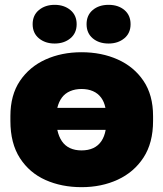

<svg xmlns="http://www.w3.org/2000/svg" viewBox="-20 -760 675 794"><path d="M317 14Q235 14 168.5 -15.5Q102 -45 62.5 -106Q23 -167 23 -260V-280Q23 -367 62.5 -425.5Q102 -484 168.5 -514Q235 -544 317 -544Q400 -544 467 -514Q534 -484 573.5 -425.5Q613 -367 613 -280V-260Q613 -169 573.5 -108.5Q534 -48 467 -17Q400 14 317 14ZM317 -138Q345 -138 365.5 -147.5Q386 -157 399 -176Q412 -195 417 -223H217Q223 -195 236 -176Q249 -157 269.5 -147.5Q290 -138 317 -138ZM317 -392Q291 -392 270 -383Q249 -374 236 -356.5Q223 -339 217 -314H416Q411 -339 398 -356.5Q385 -374 364.5 -383Q344 -392 317 -392ZM206 -580Q167 -580 141 -601.5Q115 -623 115 -660Q115 -697 141 -718.5Q167 -740 206 -740Q245 -740 271 -718.5Q297 -697 297 -660Q297 -623 271 -601.5Q245 -580 206 -580ZM429 -580Q389 -580 363.5 -601.5Q338 -623 338 -660Q338 -697 363.5 -718.5Q389 -740 429 -740Q469 -740 494.5 -718.5Q520 -697 520 -660Q520 -623 494 -601.5Q468 -580 429 -580Z"/></svg>

Font: Golos Text ExtraBold
Style: Regular
Weight: 800
Designer: A.Korolkova, Vitaly Kuzmin
Foundry: ParaType Ltd
Version: Version 2.004